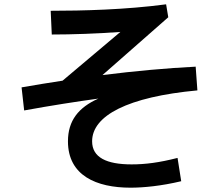

<svg xmlns="http://www.w3.org/2000/svg" viewBox="-20 -800 1040 890"><path d="M895 -381 887 -491C750 -484 607 -471 455 -452L760 -720L750 -780C563 -755 362 -750 215 -750L220 -640C312 -640 433 -644 538 -652L270 -426C208 -417 145 -406 80 -395L92 -288C218 -311 334 -329 436 -343C344 -302 295 -241 295 -145C295 14 427 70 585 70C645 70 728 62 820 40L803 -68C717 -46 653 -38 590 -38C474 -38 407 -70 407 -145C407 -264 572 -351 895 -381Z"/></svg>

Font: KT Kiyosuna Sans Bold
Style: Regular
Weight: 700
Designer: [Zen Kaku Gothic] Yoshimichi Ohira
Version: Version 1.010;Glyphs 3.1.2 (3151)